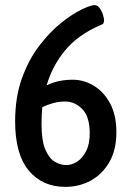

<svg xmlns="http://www.w3.org/2000/svg" viewBox="-20 -723 510 749"><path d="M235 6Q145 6 92 -58Q39 -122 39 -249Q39 -344 65.5 -417.5Q92 -491 133.5 -545Q175 -599 219 -634Q263 -669 298.5 -686Q334 -703 349 -703Q361 -703 369.5 -690.5Q378 -678 382 -664Q386 -650 386 -645Q386 -637 383.5 -632.5Q381 -628 372 -625Q285 -588 234.5 -527Q184 -466 162 -390Q206 -412 264 -412Q307 -412 346 -388.5Q385 -365 409.5 -319.5Q434 -274 434 -207Q434 -138 406.5 -90.5Q379 -43 334 -18.5Q289 6 235 6ZM142 -240Q142 -175 156.5 -140.5Q171 -106 193 -92.5Q215 -79 239 -79Q260 -79 281 -92.5Q302 -106 316 -133.5Q330 -161 330 -203Q330 -268 301 -297.5Q272 -327 234 -327Q209 -327 186.5 -320.5Q164 -314 145 -305Q142 -273 142 -240Z"/></svg>

Font: Asap Condensed Medium
Style: Regular
Weight: 500
Width: 3
Designer: Pablo Cosgaya
Foundry: Omnibus-Type
Version: Version 3.001; ttfautohint (v1.8.4.7-5d5b)